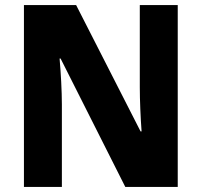

<svg xmlns="http://www.w3.org/2000/svg" viewBox="-20 -734 792 754"><path d="M678 0V-714H529V-391C529 -342 532 -271 536 -218H532L279 -714H74V0H223V-324C223 -375 219 -448 214 -504H218L472 0Z"/></svg>

Font: Noto Sans Georgian SemiCondensed ExtraBold
Style: Regular
Weight: 800
Width: 4
Designer: Monotype Design Team, Akaki Razmadze
Foundry: Google LLC
Version: Version 2.005